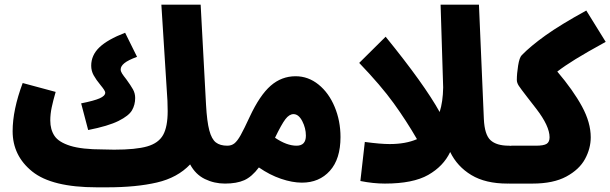

<svg xmlns="http://www.w3.org/2000/svg" viewBox="-20 -780 2610 821"><path d="M1027 -78Q1027 -42 1003.5 -18.5Q980 5 942 5Q896 5 856 -14.5Q816 -34 793 -77Q739 -20 650.5 0.5Q562 21 438 21H394Q202 21 118 -46.5Q34 -114 34 -219Q34 -310 77 -425L218 -387Q207 -349 201 -320.5Q195 -292 195 -265Q195 -226 213 -199Q231 -172 280.5 -156.5Q330 -141 420 -141L468 -140Q561 -140 609.5 -154Q658 -168 677.5 -203Q697 -238 697 -305Q697 -333 696 -349L670 -760H838L861 -332Q865 -260 875 -222.5Q885 -185 903 -171Q921 -157 952 -157Q987 -157 1007 -134Q1027 -111 1027 -78ZM430 -384Q430 -392 410 -416Q391 -439 380.5 -458Q370 -477 370 -499Q370 -544 405 -577.5Q440 -611 515 -640L566 -537Q528 -523 512 -510Q496 -497 496 -483Q496 -475 502 -465.5Q508 -456 520 -441Q539 -415 548.5 -398Q558 -381 558 -361Q558 -332 544.5 -308.5Q531 -285 487 -263Q443 -241 357 -224L327 -338Q382 -349 406 -359.5Q430 -370 430 -384Z M1436 -194Q1436 -100 1390.5 -49.5Q1345 1 1271 1Q1230 1 1181.5 -15.5Q1133 -32 1087 -64Q1057 -24 1024.5 -9.5Q992 5 942 5L952 -157Q970 -157 982.5 -167Q995 -177 1009 -202Q1023 -227 1048 -281Q1091 -373 1137.5 -413.5Q1184 -454 1244 -454Q1298 -454 1342 -418.5Q1386 -383 1411 -323Q1436 -263 1436 -194ZM1288 -200Q1288 -232 1272.5 -262Q1257 -292 1235 -292Q1217 -292 1200.5 -270.5Q1184 -249 1156 -191Q1206 -157 1248 -157Q1288 -157 1288 -200Z M2241 -79Q2241 -42 2215 -18.5Q2189 5 2150 5Q2056 5 1995.5 -31.5Q1935 -68 1905 -130Q1876 -69 1811 -32Q1746 5 1626 5Q1576 5 1521 -6L1540 -173Q1607 -164 1646 -164Q1715 -164 1763 -185Q1718 -263 1663.5 -338.5Q1609 -414 1516 -511L1629 -623Q1794 -420 1860 -301Q1874 -345 1875 -406L1864 -760H2028L2049 -271Q2052 -204 2077.5 -180.5Q2103 -157 2156 -157Q2193 -157 2217 -137.5Q2241 -118 2241 -79Z M2363 -474Q2431 -394 2468.5 -325Q2506 -256 2506 -193Q2506 -145 2481.5 -100Q2457 -55 2401.5 -25Q2346 5 2257 5H2156L2166 -157H2271Q2305 -157 2317.5 -165Q2330 -173 2330 -193Q2330 -241 2273 -315L2235 -364Q2207 -400 2198.5 -413Q2190 -426 2190 -438Q2190 -465 2195.5 -499.5Q2201 -534 2211 -544Q2249 -583 2312.5 -628.5Q2376 -674 2487 -735L2570 -601Q2488 -556 2441 -527Q2394 -498 2363 -474Z"/></svg>

Font: Noto Sans Arabic CondBlack
Style: Regular
Weight: 900
Width: 3
Designer: Nadine Chahine
Foundry: Monotype Imaging Inc.
Version: Version 1.001